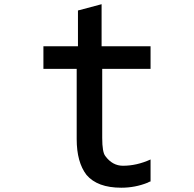

<svg xmlns="http://www.w3.org/2000/svg" viewBox="-20 -876 905 896"><path d="M454.1 -856.4 343.8 -827.1V-660.2H182.6V-554.7H337.9V-226.6Q337.9 -119.1 383.8 -59.6Q434.6 0 545.9 0Q610.4 0 668.9 -23.4Q676.8 -28.3 682.6 -29.3V-131.8Q618.2 -102.5 553.7 -102.5Q504.9 -102.5 471.7 -147.5Q457 -165 457 -232.4V-554.7H682.6V-660.2H454.1Z"/></svg>

Font: OCR-B
Style: Regular
Weight: 400
Version: 1.1